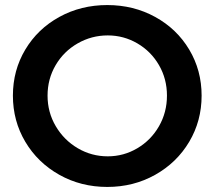

<svg xmlns="http://www.w3.org/2000/svg" viewBox="-20 -729 849 759"><path d="M777 -351Q777 -251 728 -168.5Q679 -86 593.5 -38Q508 10 404 10Q300 10 214.5 -38Q129 -86 80 -168.5Q31 -251 31 -351Q31 -451 80 -533Q129 -615 214.5 -662Q300 -709 404 -709Q508 -709 593.5 -662Q679 -615 728 -533Q777 -451 777 -351ZM168 -351Q168 -285 200.5 -230Q233 -175 287.5 -143Q342 -111 406 -111Q469 -111 523 -143Q577 -175 608.5 -230Q640 -285 640 -351Q640 -417 608.5 -471.5Q577 -526 523 -557.5Q469 -589 406 -589Q342 -589 287 -557.5Q232 -526 200 -471.5Q168 -417 168 -351Z"/></svg>

Font: Montserrat arm2 Medium
Style: Regular
Weight: 500
Designer: Julieta Ulanovsky
Foundry: Julieta Ulanovsky
Version: Version 6.000